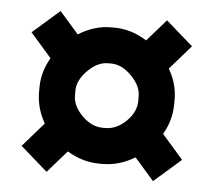

<svg xmlns="http://www.w3.org/2000/svg" viewBox="-41 -655 606 546"><g transform="rotate(5 262.5 -381.5)"><path d="M455.6 -389.6V-376Q455.6 -330.1 431.6 -288.6L491.7 -219.7L414.6 -152.3L359.4 -215.3Q314.9 -188.5 267.1 -188.5H258.3Q210.9 -188.5 166 -215.3L110.8 -152.3L33.7 -219.7L93.8 -288.6Q69.8 -331.1 69.8 -376V-389.6Q69.8 -433.6 93.8 -475.1L33.7 -543.9L110.8 -611.3L165 -549.3Q210 -577.6 258.3 -577.6H267.1Q315.4 -577.6 360.4 -549.3L414.6 -611.3L491.7 -543.9L431.6 -475.1Q455.6 -433.6 455.6 -389.6ZM267.1 -475.1H258.3Q228 -475.1 200.2 -447Q172.4 -418.9 172.4 -389.6V-376Q172.4 -345.2 200 -318.1Q227.5 -291 258.3 -291H267.1Q298.3 -291 325.7 -317.6Q353 -344.2 353 -376V-389.6Q353 -418.9 325.2 -447Q297.4 -475.1 267.1 -475.1Z"/></g></svg>

Font: Anka/Coder Condensed
Style: Bold
Weight: 700
Width: 4
Monospace: yes
Version: Version 001.100